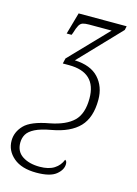

<svg xmlns="http://www.w3.org/2000/svg" viewBox="-175 -600 645 904"><g transform="rotate(15 147.5 -148.0)"><path d="M94 240Q22 240 -17.5 206.5Q-57 173 -57 124Q-57 82 -25 48.5Q7 15 96 -1Q173 -16 209.5 -52Q246 -88 246 -162Q246 -289 112 -289H82L88 -315L264 -498H155Q135 -498 124 -494.5Q113 -491 106 -479Q99 -467 91 -440L87 -430H63L93 -536H327L323 -517L133 -318Q211 -315 249.5 -273Q288 -231 288 -167Q288 -80 244.5 -34.5Q201 11 112 27Q61 36 33.5 50Q6 64 -4.5 82Q-15 100 -15 123Q-15 166 18 187.5Q51 209 102 209Q146 209 172.5 192Q199 175 210 146Q219 150 219 165Q219 193 190 216.5Q161 240 94 240Z"/></g></svg>

Font: Noto Serif SemiCondensed ExtraLight
Style: Italic
Weight: 200
Width: 4
Italic angle: -12°
Designer: Monotype Design Team
Foundry: Monotype Imaging Inc.
Version: Version 2.013